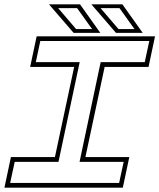

<svg xmlns="http://www.w3.org/2000/svg" viewBox="-30 -868 736 888"><path d="M-9.5 0 20.5 -141.5H224L313 -558.5H109.5L139.5 -700H687L657 -558.5H454L365 -141.5H568L538 0ZM17 -22H521L542 -119.5H338L435.5 -580.5H639.5L660.5 -678.5H156.5L135.5 -580.5H338.5L240.5 -119.5H38ZM630 -716H506.5L392.5 -848H536ZM592 -733.5 522.5 -830.5H435L518 -733.5ZM434 -716H310.5L196.5 -848H340ZM396 -733.5 326.5 -830.5H239L322 -733.5Z"/></svg>

Font: Tourney Expanded ExtraLight
Style: Italic
Weight: 200
Width: 7
Italic angle: -12°
Designer: Tyler Finck
Foundry: Etcetera Type Co
Version: Version 1.010; ttfautohint (v1.8.3)